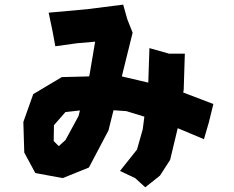

<svg xmlns="http://www.w3.org/2000/svg" viewBox="-20 -755 994 815"><path d="M319.3 -286.1 313.5 -262.7 257.8 -160.2 229.5 -134.8 208 -156.2 209 -223.6 257.8 -279.3ZM614.3 -550.8 609.4 -404.3 497.1 -430.7 516.6 -509.8 543 -616.2 520.5 -672.9 502.9 -735.4 348.6 -715.8 186.5 -701.2 203.1 -622.1 214.8 -558.6 305.7 -571.3 383.8 -578.1 360.4 -439.5 358.4 -430.7 242.2 -427.7 121.1 -355.5 79.1 -237.3 83 -107.4 129.9 -20.5 246.1 1 357.4 -43.9 440.4 -201.2 461.9 -287.1 516.6 -283.2 592.8 -259.8 585.9 -206.1 561.5 -120.1 489.3 -29.3 553.7 1 596.7 40 659.2 -9.8 702.1 -76.2 734.4 -210.9 845.7 -164.1 866.2 -234.4 885.7 -313.5 757.8 -362.3 759.8 -374 764.6 -527.3H697.3Z"/></svg>

Font: MaokenAssortedSans-TC
Style: Regular
Weight: 500
Version: Version 0.83